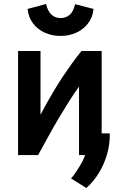

<svg xmlns="http://www.w3.org/2000/svg" viewBox="-20 -781 600 967"><path d="M415 166 338 118Q350 104 363.5 84Q377 64 389.5 42Q402 20 409 0H378V-345Q350 -306 324 -264.5Q298 -223 272.5 -180Q247 -137 222.5 -92Q198 -47 172 0H71V-524H184V-203Q200 -234 218 -266Q236 -298 255.5 -330.5Q275 -363 297 -396Q319 -429 342 -461Q365 -493 390 -524H492V-109H533Q534 -56 519.5 -5Q505 46 478 90Q451 134 415 166ZM285 -600Q243 -600 206.5 -616Q170 -632 146.5 -663Q123 -694 119 -736L212 -761Q220 -725 239 -707.5Q258 -690 285 -690Q312 -690 331 -706.5Q350 -723 358 -760L451 -736Q447 -693 423 -662.5Q399 -632 363 -616Q327 -600 285 -600Z"/></svg>

Font: Ubuntu Sans Mono SemiBold
Style: Regular
Weight: 600
Monospace: yes
Designer: Dalton Maag Ltd
Foundry: Dalton Maag Ltd
Version: Version 1.006